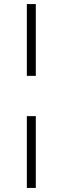

<svg xmlns="http://www.w3.org/2000/svg" viewBox="-20 -763 308 944"><path d="M112 -390V-743H156V-390ZM112 161V-192H156V161Z"/></svg>

Font: Saira Thin ExtraLight
Style: Regular
Weight: 250
Version: Version 1.101